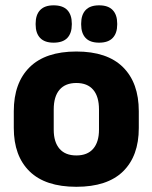

<svg xmlns="http://www.w3.org/2000/svg" viewBox="-20 -704 586 738"><path d="M273.5 14Q154.5 14 93.8 -45.2Q33 -104.5 33 -212V-276.5Q33 -385.5 94 -445.8Q155 -506 273.5 -506Q392 -506 452.8 -445.8Q513.5 -385.5 513.5 -276.5V-212Q513.5 -104.5 453 -45.2Q392.5 14 273.5 14ZM273.5 -106.5Q316 -106.5 338.2 -132.2Q360.5 -158 360.5 -205.5V-283Q360.5 -333 338.2 -359Q316 -385 273.5 -385Q231 -385 208.8 -359Q186.5 -333 186.5 -283V-205.5Q186.5 -158 208.8 -132.2Q231 -106.5 273.5 -106.5ZM186 -540Q151.5 -540 134.2 -558.2Q117 -576.5 117 -609.5V-613.5Q117 -647 134.2 -665.2Q151.5 -683.5 186 -683.5Q221.5 -683.5 238.8 -665.2Q256 -647 256 -613.5V-609.5Q256 -576.5 238.8 -558.2Q221.5 -540 186 -540ZM361 -540Q326 -540 309 -558.2Q292 -576.5 292 -609.5V-613.5Q292 -647 309 -665.2Q326 -683.5 361 -683.5Q396 -683.5 413.2 -665.2Q430.5 -647 430.5 -613.5V-609.5Q430.5 -576.5 413.2 -558.2Q396 -540 361 -540Z"/></svg>

Font: Anek Kannada Medium
Style: Bold
Weight: 700
Version: Version 1.003